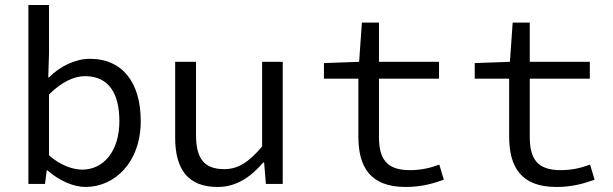

<svg xmlns="http://www.w3.org/2000/svg" viewBox="-20 -732 2440 764"><path d="M320 12C436 12 540 -85 540 -251C540 -401 469 -498 338 -498C281 -498 219 -469 175 -424H172L175 -518V-712H93V0H159L166 -54H169C215 -13 273 12 320 12ZM307 -57C272 -57 221 -73 175 -114V-356C225 -406 275 -429 318 -429C415 -429 455 -357 455 -250C455 -130 392 -57 307 -57Z M846 12C921 12 978 -28 1027 -85H1031L1038 0H1105V-486H1023V-149C969 -86 928 -59 872 -59C791 -59 760 -103 760 -195V-486H677V-184C677 -56 730 12 846 12Z M1594 12C1655 12 1702 -1 1746 -17L1728 -77C1693 -64 1657 -55 1611 -55C1517 -55 1488 -101 1488 -188V-419H1727V-486H1488V-642H1420L1409 -486L1269 -481V-419H1406V-189C1406 -69 1452 12 1594 12Z M2194 12C2255 12 2302 -1 2346 -17L2328 -77C2293 -64 2257 -55 2211 -55C2117 -55 2088 -101 2088 -188V-419H2327V-486H2088V-642H2020L2009 -486L1869 -481V-419H2006V-189C2006 -69 2052 12 2194 12Z"/></svg>

Font: Hasklig
Style: Regular
Weight: 400
Monospace: yes
Designer: Paul D. Hunt, Teo Tuominen
Foundry: Adobe Systems Incorporated
Version: Version 2.030;PS 1.0;hotconv 16.6.51;makeotf.lib2.5.65220